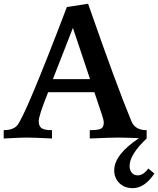

<svg xmlns="http://www.w3.org/2000/svg" viewBox="-41 -730 834 1012"><path d="M731.9 0Q623.5 -4.9 584.5 -4.9Q544.9 -4.9 432.1 0V-43.9Q477.1 -43.9 491.5 -52Q505.9 -60.1 505.9 -83.5Q505.9 -97.2 496.1 -125.5L456.5 -244.1H212.9Q163.1 -120.6 163.1 -91.8Q163.1 -65.9 177.5 -54.9Q191.9 -43.9 232.9 -43.9V0Q135.3 -4.9 99.1 -4.9Q67.4 -4.9 -21.5 0V-43.9Q24.4 -43.9 47.4 -66.4Q87.9 -106.4 311.5 -692.9L423.3 -710.4Q574.7 -275.9 651.4 -91.8Q670.4 -43.9 731.9 -43.9ZM433.6 -313 343.3 -583 237.8 -313ZM658.7 261.7Q614.7 261.7 587.9 234.9Q561 208 561 168Q561 85 691.9 -2L731.9 0Q642.1 85 642.1 144.5Q642.1 167 653.8 180.7Q665.5 194.3 685.1 194.3Q714.4 194.3 740.7 158.2L772.9 184.6Q721.2 261.7 658.7 261.7Z"/></svg>

Font: Kelvinch
Style: Bold
Weight: 700
Designer: Paul James Miller
Foundry: High-Logic / Made with FontCreator
Version: Version 3.501;March 28, 2021;FontCreator 13.0.0.2683 64-bit